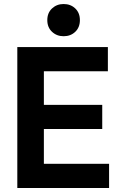

<svg xmlns="http://www.w3.org/2000/svg" viewBox="-20 -934 594 954"><path d="M66 0V-700H516V-580H198V-413H488V-293H198V-120H522V0ZM296 -754Q262 -754 238.5 -776Q215 -798 215 -834Q215 -870 238.5 -892Q262 -914 296 -914Q331 -914 354 -892Q377 -870 377 -834Q377 -798 354 -776Q331 -754 296 -754Z"/></svg>

Font: Space Grotesk
Style: Bold
Weight: 700
Designer: Florian Karsten
Foundry: Florian Karsten
Version: Version 2.000